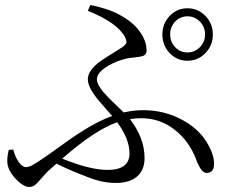

<svg xmlns="http://www.w3.org/2000/svg" viewBox="-20 -750 920 765"><path d="M97 -5Q73 -5 42 -38Q9 -74 9 -107Q9 -131 15 -153L33 -154Q40 -125 54.5 -104.5Q69 -84 84 -84Q94 -84 109 -92Q124 -100 162 -126Q169 -131 182 -140Q264 -200 304 -225Q371 -268 427 -288Q419 -297 404 -314Q367 -355 353 -376Q330 -409 330 -435Q330 -464 367 -496Q389 -514 439 -544Q461 -558 469 -563Q482 -573 483.5 -580.5Q485 -588 478 -602Q449 -659 330 -707L340 -730Q424 -713 470 -683Q512 -659 537 -624Q564 -587 564 -548Q564 -533 550 -527Q541 -524 515 -521Q495 -519 485 -517Q446 -508 411 -488Q366 -461 366 -434Q366 -414 392 -383Q408 -364 447 -327Q465 -310 473 -302Q511 -311 551 -311Q634 -311 705 -273Q768 -239 800 -189Q833 -138 833 -98Q833 -61 803 -61Q781 -61 761 -116Q734 -186 681 -229Q621 -279 542 -279Q517 -279 498 -275Q556 -200 556 -120Q556 -71 524 -45Q494 -21 442 -21Q387 -21 328 -45Q254 -73 205 -98L171 -68Q160 -57 143 -37Q128 -20 121 -14Q110 -5 97 -5ZM409 -73Q496 -73 496 -139Q496 -196 447 -263Q358 -232 228 -118Q338 -73 409 -73ZM727 -717Q769 -717 798.5 -686.5Q828 -656 828 -612.5Q828 -569 798.5 -538.5Q769 -508 727 -508Q685 -508 656 -538.5Q627 -569 627 -612.5Q627 -656 656 -686.5Q685 -717 727 -717ZM727 -541Q756 -541 776.5 -562Q797 -583 797 -613Q797 -643 776.5 -664Q756 -685 727 -685Q698 -685 678 -664Q658 -643 658 -613Q658 -583 678 -562Q698 -541 727 -541Z"/></svg>

Font: GenRyuMin TW R
Style: Regular
Weight: 400
Version: Version 1.501;PS 1;hotconv 16.6.51;makeotf.lib2.5.65220